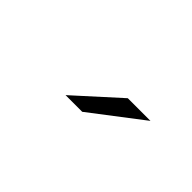

<svg xmlns="http://www.w3.org/2000/svg" viewBox="16 -953 569 569"><g transform="rotate(45 300.0 -669.0)"><path d="M235 -607H305L467 -731H372Z"/></g></svg>

Font: Malon Grotesk
Style: Regular
Weight: 400
Designer: Julieta Ulanovsky
Foundry: Julieta Ulanovsky
Version: Version 7.200